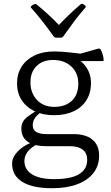

<svg xmlns="http://www.w3.org/2000/svg" viewBox="-20 -769 586 1015"><path d="M430 -740Q436 -734 431 -728Q402 -696 374 -658.5Q346 -621 314 -576Q309 -570 301 -570H277Q269 -570 264 -576Q232 -621 203 -658Q174 -695 145 -727Q139 -733 147 -738Q149 -741 152.5 -743Q156 -745 160 -746Q168 -750 174 -745Q205 -720 237.5 -690Q270 -660 302 -626H281Q313 -660 344 -690Q375 -720 405 -745Q411 -751 419 -747Q422 -746 424.5 -744Q427 -742 430 -740ZM256 226Q152 226 98 192.5Q44 159 44 96Q44 71 59.5 49Q75 27 99.5 9.5Q124 -8 152 -17L180 -8Q145 9 127 32Q109 55 109 82Q109 128 150 153Q191 178 266 178Q441 178 441 75Q441 41 417.5 22.5Q394 4 352 4H228Q161 4 127 -19.5Q93 -43 93 -89Q93 -109 100.5 -124Q108 -139 129 -154.5Q150 -170 186 -192L210 -185Q180 -166 166.5 -147.5Q153 -129 153 -108Q153 -83 171.5 -71.5Q190 -60 228 -60H369Q434 -60 469 -30.5Q504 -1 504 54Q504 107 474 145.5Q444 184 388.5 205Q333 226 256 226ZM266 -204Q326 -204 360 -236.5Q394 -269 394 -327Q394 -383 357 -417.5Q320 -452 260 -452Q206 -452 173.5 -420Q141 -388 141 -334Q141 -277 175.5 -240.5Q210 -204 266 -204ZM350 -476Q402 -459 431.5 -420Q461 -381 461 -329Q461 -278 437 -239.5Q413 -201 369 -180.5Q325 -160 265 -160Q207 -160 163 -181Q119 -202 94.5 -240Q70 -278 70 -328Q70 -379 94.5 -417Q119 -455 163 -476Q207 -497 266 -497Q304 -497 347.5 -492Q391 -487 444 -481L393 -482L500 -512Q508 -513 513 -506Q518 -496 522.5 -482Q527 -468 528 -454Q529 -446 521 -446H349Z"/></svg>

Font: Hahmlet Light
Style: Regular
Weight: 300
Designer: Minjoo Ham & Mark Frömberg
Foundry: hypertype
Version: Version 1.002